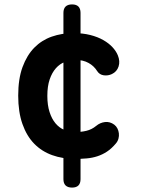

<svg xmlns="http://www.w3.org/2000/svg" viewBox="-20 -710 640 870"><path d="M267.4 -651.6Q267.4 -670.8 277.3 -680.4Q287.3 -690 306.5 -690Q325.7 -690 335.3 -680.4Q344.9 -670.8 344.9 -651.6V101.6Q344.9 120.8 335.3 130.4Q325.7 140 306.5 140Q287.3 140 277.3 130.4Q267.4 120.8 267.4 101.6ZM62.5 -276.8Q62.5 -352.4 82.1 -406.1Q101.8 -459.7 135.3 -493.9Q168.8 -528 214.5 -544Q260.2 -560 312.3 -560Q355.2 -560 389 -551.4Q422.9 -542.8 448.2 -528.3Q473.5 -513.8 489.9 -495.9Q506.2 -478.1 513.8 -459.6Q525 -432.4 517.3 -408.7Q509.6 -385.1 487 -374.4Q469.7 -366.2 450.2 -368.8Q430.7 -371.5 420.3 -387.9Q405.8 -411.2 381.2 -424.8Q356.7 -438.5 323.2 -438.5Q297.7 -438.5 274.4 -429.6Q251 -420.8 233.4 -401Q215.7 -381.2 205.1 -350.2Q194.5 -319.3 194.5 -275.5Q194.5 -233.5 204.6 -202.3Q214.6 -171.1 231.6 -151Q248.5 -130.9 271.5 -121.2Q294.5 -111.5 320.1 -111.5Q347.5 -111.5 371.6 -117.3Q395.8 -123.1 415.7 -139.5Q433.3 -154.3 455.7 -157Q478.1 -159.7 497.9 -145Q506.7 -138.3 512 -128Q517.2 -117.7 518.6 -105.9Q520 -94.1 516.8 -81.9Q513.5 -69.6 504.9 -59.7Q485.6 -36.7 464.8 -23Q444 -9.3 421.1 -1.9Q398.1 5.6 372.9 7.8Q347.8 10 320.9 10Q263.8 10 216.4 -7Q169 -24 134.9 -58.9Q100.9 -93.7 81.7 -148.1Q62.5 -202.4 62.5 -276.8Z"/></svg>

Font: Maple Mono
Style: Regular
Weight: 400
Monospace: yes
Designer: subframe7536
Version: Version 7.300